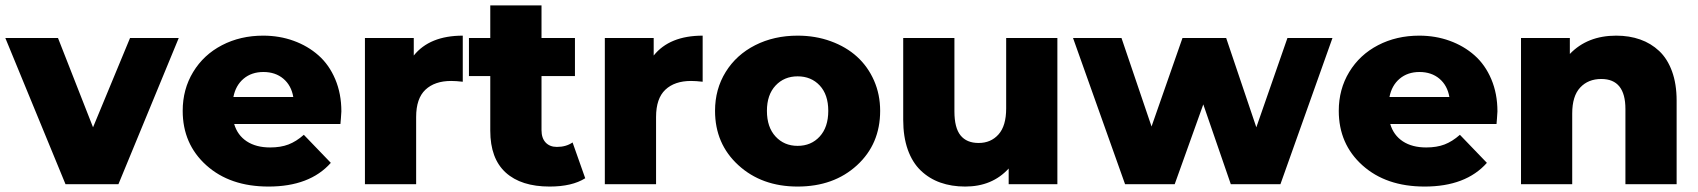

<svg xmlns="http://www.w3.org/2000/svg" viewBox="-31 -683 6295 712"><path d="M211.9 0 -11.2 -542H184.1L314 -210.9L451.2 -542H631.8L408.2 0Z M964.8 8.8Q821.8 8.8 734.1 -70.1Q646.5 -148.9 646.5 -272Q646.5 -352.1 685.3 -416Q724.1 -480 792.2 -515.4Q860.4 -550.8 944.8 -550.8Q1005.4 -550.8 1057.9 -531.7Q1110.4 -512.7 1149.9 -477.8Q1189.5 -442.9 1212.2 -389.2Q1234.9 -335.4 1234.9 -270Q1234.9 -261.7 1233.2 -244.1Q1231.4 -226.6 1231.4 -223.1H837.4Q849.6 -181.6 884 -158.9Q918.5 -136.2 970.7 -136.2Q1009.8 -136.2 1038.6 -147.2Q1067.4 -158.2 1095.7 -183.1L1195.8 -79.1Q1117.7 8.8 964.8 8.8ZM834.5 -323.2H1056.6Q1049.3 -366.2 1019.8 -391.1Q990.2 -416 945.8 -416Q901.9 -416 872.3 -391.1Q842.8 -366.2 834.5 -323.2Z M1322.3 0V-542H1503.4V-477.1Q1562.5 -550.8 1685.1 -550.8V-379.9Q1659.7 -382.8 1642.1 -382.8Q1581.1 -382.8 1546.6 -350.3Q1512.2 -317.9 1512.2 -249V0Z M2007.3 8.8Q1901.4 8.8 1844.2 -43.2Q1787.1 -95.2 1787.1 -198.2V-400.9H1708V-542H1787.1V-663.1H1977.1V-542H2101.1V-400.9H1977.1V-200.2Q1977.1 -170.9 1992.4 -154.5Q2007.8 -138.2 2034.2 -138.2Q2068.4 -138.2 2092.3 -154.8L2139.2 -22Q2090.3 8.8 2007.3 8.8Z M2211.9 0V-542H2393.1V-477.1Q2452.1 -550.8 2574.7 -550.8V-379.9Q2549.3 -382.8 2531.7 -382.8Q2470.7 -382.8 2436.3 -350.3Q2401.9 -317.9 2401.9 -249V0Z M2926.8 8.8Q2793.9 8.8 2707.3 -70.3Q2620.6 -149.4 2620.6 -272Q2620.6 -352.5 2660.2 -416.3Q2699.7 -480 2769.5 -515.4Q2839.4 -550.8 2926.8 -550.8Q2993.2 -550.8 3050 -530Q3106.9 -509.3 3147.2 -472.7Q3187.5 -436 3210.2 -384.3Q3232.9 -332.5 3232.9 -272Q3232.9 -148.9 3147 -70.1Q3061 8.8 2926.8 8.8ZM2926.8 -142.1Q2977.1 -142.1 3008.8 -176.8Q3040.5 -211.4 3040.5 -272Q3040.5 -332 3008.8 -366Q2977.1 -399.9 2926.8 -399.9Q2877 -399.9 2845 -365.7Q2813 -331.5 2813 -272Q2813 -211.4 2845 -176.8Q2877 -142.1 2926.8 -142.1Z M3548.3 8.8Q3497.6 8.8 3456.3 -5.9Q3415 -20.5 3383.8 -50.3Q3352.5 -80.1 3335.4 -127.9Q3318.4 -175.8 3318.4 -238.8V-542H3508.3V-270Q3508.3 -209 3531 -180.9Q3553.7 -152.8 3598.1 -152.8Q3643.6 -152.8 3671.9 -184.6Q3700.2 -216.3 3700.2 -280.8V-542H3890.1V0H3709.5V-58.1Q3648.4 8.8 3548.3 8.8Z M4141.1 0 3948.2 -542H4127.9L4239.3 -213.9L4354 -542H4516.1L4627.9 -210.9L4743.2 -542H4910.2L4717.3 0H4533.2L4431.2 -295.9L4325.2 0Z M5252 8.8Q5108.9 8.8 5021.2 -70.1Q4933.6 -148.9 4933.6 -272Q4933.6 -352.1 4972.4 -416Q5011.2 -480 5079.3 -515.4Q5147.5 -550.8 5231.9 -550.8Q5292.5 -550.8 5345 -531.7Q5397.5 -512.7 5437 -477.8Q5476.6 -442.9 5499.3 -389.2Q5522 -335.4 5522 -270Q5522 -261.7 5520.3 -244.1Q5518.6 -226.6 5518.6 -223.1H5124.5Q5136.7 -181.6 5171.1 -158.9Q5205.6 -136.2 5257.8 -136.2Q5296.9 -136.2 5325.7 -147.2Q5354.5 -158.2 5382.8 -183.1L5482.9 -79.1Q5404.8 8.8 5252 8.8ZM5121.6 -323.2H5343.8Q5336.4 -366.2 5306.9 -391.1Q5277.3 -416 5232.9 -416Q5189 -416 5159.4 -391.1Q5129.9 -366.2 5121.6 -323.2Z M5609.4 0V-542H5790.5V-482.9Q5855.5 -550.8 5962.4 -550.8Q6011.2 -550.8 6051.3 -536.6Q6091.3 -522.5 6121.8 -493.9Q6152.3 -465.3 6169.4 -418.5Q6186.5 -371.6 6186.5 -310.1V0H5996.6V-278.8Q5996.6 -390.1 5907.2 -390.1Q5858.4 -390.1 5828.9 -358.4Q5799.3 -326.7 5799.3 -262.2V0Z"/></svg>

Font: Montserrat ExtraBold
Style: Regular
Weight: 800
Designer: Julieta Ulanovsky
Foundry: Julieta Ulanovsky
Version: Version 9.000